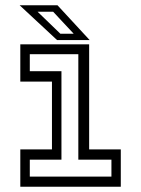

<svg xmlns="http://www.w3.org/2000/svg" viewBox="-20 -708 535 728"><path d="M57 0V-141.5H177V-398.5H57V-540H318V-141.5H438V0ZM93 -38.5H402.5V-102.5H277V-502.5H93V-438H213V-102.5H93ZM320 -556H196.5L54.5 -688H198ZM259.5 -580 181.5 -663.5H122.5L209 -580Z"/></svg>

Font: Tourney
Style: Regular
Weight: 400
Designer: Tyler Finck
Foundry: Etcetera Type Co
Version: Version 1.015